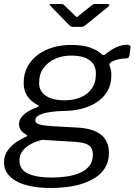

<svg xmlns="http://www.w3.org/2000/svg" viewBox="-40 -762 671 957"><path d="M215 175Q101 175 40.5 140.5Q-20 106 -20 48Q-20 6 9.5 -26Q39 -58 85 -78Q93 -81 95 -84.5Q97 -88 90 -91Q72 -102 63.5 -114Q55 -126 55 -143Q55 -164 68.5 -180Q82 -196 102 -207.5Q122 -219 141 -226Q149 -228 151.5 -232.5Q154 -237 147 -239Q113 -257 95.5 -284Q78 -311 78 -348Q78 -395 97.5 -430.5Q117 -466 150 -490Q183 -514 225 -526Q267 -538 313 -538Q377 -538 413.5 -523.5Q450 -509 469 -490Q474 -486 480.5 -488.5Q487 -491 492 -497Q506 -508 522 -517.5Q538 -527 556.5 -533Q575 -539 590 -539Q602 -539 607 -535.5Q612 -532 610 -523L606 -489Q604 -479 600.5 -475Q597 -471 588 -471Q569 -470 556 -467.5Q543 -465 532 -461Q501 -450 506 -436Q509 -428 512 -416.5Q515 -405 515 -388Q515 -341 495 -307Q475 -273 441 -251.5Q407 -230 365 -219.5Q323 -209 279 -209Q269 -209 246 -207.5Q223 -206 197.5 -201.5Q172 -197 154 -187.5Q136 -178 136 -162Q136 -148 156 -142Q176 -136 221 -133L348 -126Q428 -121 465.5 -89Q503 -57 503 0Q503 40 486.5 69.5Q470 99 441.5 119Q413 139 376.5 151.5Q340 164 298.5 169.5Q257 175 215 175ZM218 123Q256 123 293 117.5Q330 112 359 99.5Q388 87 405.5 64.5Q423 42 423 9Q423 -22 403.5 -37Q384 -52 334 -55L171 -65Q141 -58 115 -44.5Q89 -31 73 -10.5Q57 10 57 38Q57 83 99.5 103Q142 123 218 123ZM281 -262Q323 -262 358.5 -275.5Q394 -289 416 -318.5Q438 -348 438 -395Q438 -438 407 -461.5Q376 -485 314 -485Q273 -485 236.5 -469.5Q200 -454 177.5 -424Q155 -394 155 -348Q155 -307 188.5 -284.5Q222 -262 281 -262ZM419 -737Q424 -741 428 -741.5Q432 -742 437 -742H496Q503 -742 504.5 -738Q506 -734 499 -728L384 -635Q380 -632 375.5 -630Q371 -628 364 -628H325Q316 -628 311 -631.5Q306 -635 302 -640L212 -732Q208 -737 207 -739.5Q206 -742 212 -742H266Q273 -742 276 -740Q279 -738 283 -733L334 -684Q343 -675 345.5 -677.5Q348 -680 358 -688Z"/></svg>

Font: Libre Franklin
Style: Italic
Weight: 400
Italic angle: -8°
Designer: Pablo Impallari, Rodrigo Fuenzalida, Nhung Nguyen
Foundry: Impallari Type
Version: Version 3.000